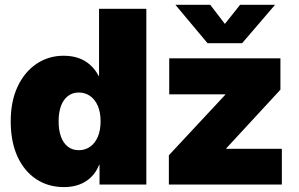

<svg xmlns="http://www.w3.org/2000/svg" viewBox="-20 -764 1237 795"><path d="M245.1 10.7Q179.7 10.7 129.9 -22.2Q80.1 -55.2 52.2 -116.2Q24.4 -177.2 24.4 -261.7Q24.4 -345.2 53.2 -406Q82 -466.8 131.6 -500Q181.2 -533.2 243.2 -533.2Q278.3 -533.2 305.7 -523.4Q333 -513.7 353.8 -494.9Q374.5 -476.1 389.2 -448.7H390.1V-727.5H585.9V0H392.1V-82H390.6Q379.4 -52.7 358.4 -31.7Q337.4 -10.7 308.8 0Q280.3 10.7 245.1 10.7ZM306.2 -142.1Q333 -142.1 353.5 -156.7Q374 -171.4 385.3 -198.2Q396.5 -225.1 396.5 -261.7Q396.5 -298.3 385.3 -325Q374 -351.6 353.5 -366.2Q333 -380.9 306.2 -380.9Q279.8 -380.9 261 -366.2Q242.2 -351.6 232.4 -325Q222.7 -298.3 222.7 -261.7Q222.7 -225.1 232.4 -198.2Q242.2 -171.4 261 -156.7Q279.8 -142.1 306.2 -142.1ZM679.2 0V-121.1L913.1 -372.1V-373.5H680.7V-522.5H1141.1V-392.6L916.5 -149.4V-147.9H1147V0ZM850.6 -744.1 911.1 -665 974.1 -744.1H1118.2V-743.2L982.4 -585H839.4L707 -743.2V-744.1Z"/></svg>

Font: Inter 28pt Black
Style: Regular
Weight: 900
Designer: Rasmus Andersson
Foundry: rsms
Version: Version 4.001;git-66647c0bb